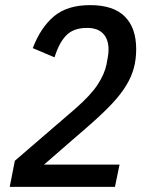

<svg xmlns="http://www.w3.org/2000/svg" viewBox="-20 -730 580 750"><path d="M429 0H18L38 -102L276 -307Q335 -359 361.5 -399.5Q388 -440 396 -478Q398 -489 401 -505.5Q404 -522 404 -536Q404 -577 382.5 -599Q361 -621 320 -621Q268 -621 239.5 -592.5Q211 -564 193 -506L108 -542Q139 -623 191 -666.5Q243 -710 332 -710Q423 -710 467.5 -665.5Q512 -621 512 -538Q512 -499 503 -465Q494 -431 473.5 -397Q453 -363 419 -326.5Q385 -290 335 -246L152 -87H447Z"/></svg>

Font: IBM Plex Sans Cond Medm
Style: Italic
Weight: 500
Width: 3
Italic angle: -11°
Designer: Mike Abbink, Paul van der Laan, Pieter van Rosmalen
Foundry: Bold Monday
Version: Version 1.3